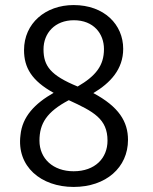

<svg xmlns="http://www.w3.org/2000/svg" viewBox="-20 -725 604 759"><path d="M486 -172C486 -63 399 14 271 14C142 14 45 -67 61 -191C68 -264 118 -316 192 -358C105 -406 75 -458 75 -527C75 -633 160 -705 271 -705C392 -705 467 -628 467 -532C467 -451 416 -397 349 -357C450 -303 486 -244 486 -172ZM391 -531C391 -592 350 -645 272 -645C197 -645 152 -594 152 -530C152 -464 180 -427 287 -383C359 -425 391 -466 391 -531ZM405 -169C405 -255 350 -284 252 -329C165 -283 136 -237 136 -169C136 -98 190 -48 271 -48C356 -48 405 -100 405 -169Z"/></svg>

Font: Repo Regular
Style: Regular
Weight: 400
Designer: Stefan Peev
Foundry: Context Ltd
Version: Version 1.502